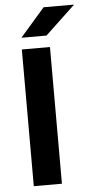

<svg xmlns="http://www.w3.org/2000/svg" viewBox="-57 -860 437 894"><g transform="rotate(-5 161.5 -413.0)"><path d="M195.5 -639V0H64V-639ZM68 -695 182 -826H323V-824.5L184 -693.5H68Z"/></g></svg>

Font: Anek Kannada Medium SemiBold
Style: Regular
Weight: 600
Version: Version 1.003